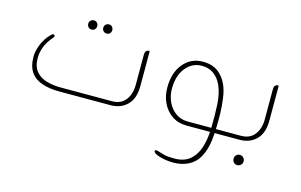

<svg xmlns="http://www.w3.org/2000/svg" viewBox="-82 -629 1643 1048"><g transform="rotate(15 739.5 -105.0)"><path d="M335 -372Q324 -372 316.5 -379.5Q309 -387 309 -398Q309 -409 316.5 -416.5Q324 -424 335 -424Q346 -424 353 -416.5Q360 -409 360 -398Q360 -387 353 -379.5Q346 -372 335 -372ZM420 -372Q409 -372 401.5 -379.5Q394 -387 394 -398Q394 -409 401.5 -416.5Q409 -424 420 -424Q431 -424 438 -416.5Q445 -409 445 -398Q445 -387 438 -379.5Q431 -372 420 -372ZM251 -23H543Q594 -23 620 -57Q646 -91 646 -143V-307Q646 -313 646.5 -319.5Q647 -326 650 -332Q657 -341 667 -341H670Q672 -341 672 -338V-143Q672 -72 635.5 -36Q599 0 541 0H251Q198 0 156 -13.5Q114 -27 90.5 -59.5Q67 -92 67 -149Q67 -178 82 -216.5Q97 -255 128 -286Q131 -288 134 -290.5Q137 -293 141 -293Q149 -293 149 -284Q149 -280 145 -276Q115 -242 103 -209.5Q91 -177 91 -147Q91 -98 114 -71Q137 -44 174 -33.5Q211 -23 251 -23Z M1131 -23H1264V0H1130Q1128 40 1120.5 74Q1113 108 1096 139Q1076 176 1038.5 195Q1001 214 953 214Q928 214 907.5 210.5Q887 207 872 202Q846 194 840 183Q838 179 840 176Q842 173 847 173Q852 173 855 174Q876 181 895.5 186Q915 191 953 191Q1006 191 1038 165.5Q1070 140 1085.5 96.5Q1101 53 1104 0H971Q924 0 889 -23.5Q854 -47 835 -86.5Q816 -126 816 -174Q816 -258 858.5 -309Q901 -360 968 -360Q1021 -360 1054.5 -335Q1088 -310 1106 -268Q1119 -239 1125 -195Q1131 -151 1132 -107Q1132 -85 1132 -64Q1132 -43 1131 -23ZM842 -174Q842 -133 858.5 -98.5Q875 -64 904 -43.5Q933 -23 972 -23H1105Q1107 -91 1103.5 -154.5Q1100 -218 1079 -263Q1063 -297 1035.5 -317Q1008 -337 969 -337Q914 -337 878 -292.5Q842 -248 842 -174Z M1270 0H1252V-23H1272Q1323 -23 1349 -57Q1375 -91 1375 -143V-307Q1375 -313 1375.5 -319.5Q1376 -326 1379 -332Q1386 -341 1396 -341H1399Q1401 -341 1401 -338V-143Q1401 -72 1364.5 -36Q1328 0 1270 0ZM1294 79Q1306 79 1314.5 87.5Q1323 96 1323 108Q1323 120 1314.5 128.5Q1306 137 1294 137Q1282 137 1274 128.5Q1266 120 1266 108Q1266 96 1274 87.5Q1282 79 1294 79Z"/></g></svg>

Font: Zain ExtraLight
Style: Regular
Weight: 200
Designer: Zain,Boutros
Foundry: Mobile Telecommunications Company (Zain), 2024
Version: Version 1.51; ttfautohint (v1.8.4)